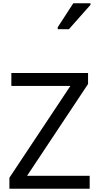

<svg xmlns="http://www.w3.org/2000/svg" viewBox="-20 -1164 612 1184"><path d="M533 0H38V-68L414 -634H50V-714H523V-646L147 -80H533ZM336 -984V-996L432 -1144H538V-1134L405 -984Z"/></svg>

Font: Noto Sans Tifinagh Hawad
Style: Regular
Weight: 400
Designer: JamraPatel
Foundry: JamraPatel LLC
Version: Version 2.006; ttfautohint (v1.8.4.7-5d5b)